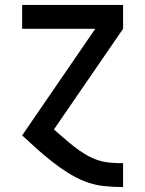

<svg xmlns="http://www.w3.org/2000/svg" viewBox="-20 -550 590 780"><path d="M479 210Q439 210 399.5 205.5Q360 201 323.5 186.5Q287 172 253.5 150.5Q220 129 189 104.5Q158 80 128.5 53.5Q99 27 70 0L367 -433H70V-530H480V-433L199 -24Q219 -7 239.5 11Q260 29 281 45.5Q302 62 325 76Q348 90 373 99Q398 108 425 110.5Q452 113 479 113H480V210Z"/></svg>

Font: Lode Term
Style: Bold
Weight: 700
Monospace: yes
Designer: Belleve Invis
Foundry: Belleve Invis
Version: Version 29.2.0